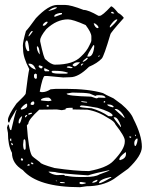

<svg xmlns="http://www.w3.org/2000/svg" viewBox="-20 -531 608 791"><path d="M215.8 -510.7H248Q271.5 -510.7 324.2 -490.2Q343.8 -490.2 385.7 -465.8H390.6Q401.4 -465.8 437.5 -504.9Q445.3 -504.9 466.8 -477.5Q476.6 -473.6 489.3 -459V-456.1Q434.6 -395.5 434.6 -388.7Q408.2 -299.8 399.4 -290Q380.9 -270.5 346.7 -255.9Q303.7 -212.9 269.5 -212.9L240.2 -211.9L176.8 -217.8H164.1Q156.2 -217.8 143.6 -153.3L151.4 -151.4H154.3Q169.9 -151.4 188.5 -163.1L210.9 -165H250Q343.8 -165 404.3 -147.5Q413.1 -141.6 447.3 -126L480.5 -101.6Q519.5 -68.4 529.3 -42Q564.5 26.4 564.5 74.2Q564.5 110.4 507.8 164.1L448.2 207Q401.4 236.3 336.9 236.3L309.6 240.2Q135.7 240.2 74.2 169.9Q29.3 142.6 29.3 98.6Q12.7 67.4 12.7 16.6L8.8 -4.9L12.7 -17.6H15.6Q20.5 4.9 23.4 4.9H26.4Q40 -56.6 47.9 -77.1V-79.1H46.9Q18.6 -33.2 18.6 -26.4H16.6Q12.7 -26.4 12.7 -37.1Q13.7 -56.6 47.9 -104.5Q85.9 -140.6 85.9 -145.5Q95.7 -226.6 100.6 -246.1Q75.2 -294.9 75.2 -326.2L74.2 -342.8Q74.2 -359.4 86.9 -403.3Q97.7 -414.1 127.9 -456.1Q179.7 -510.7 215.8 -510.7ZM179.7 -486.3V-485.4Q213.9 -494.1 213.9 -500V-501H210.9Q197.3 -501 179.7 -486.3ZM440.4 -482.4 437.5 -479.5V-478.5Q439.5 -475.6 444.3 -475.6H450.2V-477.5L443.4 -482.4ZM204.1 -465.8V-461.9H206.1L235.4 -472.7V-477.5H226.6Q204.1 -472.7 204.1 -465.8ZM145.5 -365.2V-360.4Q161.1 -286.1 168 -286.1Q190.4 -264.6 207 -264.6Q281.2 -264.6 313.5 -297.9Q337.9 -320.3 348.6 -344.7Q356.4 -358.4 356.4 -365.2V-380.9Q356.4 -396.5 333 -427.7Q280.3 -451.2 259.8 -451.2Q213.9 -451.2 170.9 -411.1Q145.5 -379.9 145.5 -365.2ZM432.6 -423.8V-418H434.6Q455.1 -435.5 462.9 -448.2V-451.2H461.9Q451.2 -451.2 432.6 -423.8ZM156.2 -425.8 160.2 -424.8Q166 -424.8 175.8 -437.5V-441.4H169.9Q156.2 -433.6 156.2 -425.8ZM371.1 -434.6H366.2V-433.6Q373 -415 382.8 -415Q385.7 -415 385.7 -418Q385.7 -424.8 371.1 -434.6ZM96.7 -381.8H99.6Q102.5 -383.8 115.2 -401.4L112.3 -403.3Q106.4 -403.3 96.7 -381.8ZM84 -352.5Q84 -331.1 93.8 -320.3H97.7Q100.6 -320.3 100.6 -323.2Q96.7 -364.3 90.8 -364.3Q85.9 -364.3 84 -352.5ZM339.8 -298.8V-297.9H345.7Q363.3 -297.9 368.2 -337.9V-342.8L367.2 -344.7H364.3Q339.8 -305.7 339.8 -298.8ZM133.8 -340.8 131.8 -337.9Q131.8 -321.3 142.6 -307.6H143.6V-311.5Q141.6 -336.9 133.8 -340.8ZM390.6 -302.7H387.7L384.8 -297.9V-296.9H387.7Q388.7 -296.9 390.6 -302.7ZM320.3 -276.4H323.2Q335 -281.2 341.8 -290L338.9 -293.9Q322.3 -282.2 320.3 -276.4ZM279.3 -264.6V-261.7L285.2 -257.8H289.1Q293.9 -257.8 308.6 -272.5V-274.4H299.8Q288.1 -274.4 279.3 -264.6ZM101.6 -268.6H97.7V-265.6Q107.4 -250 127 -244.1V-246.1Q118.2 -268.6 101.6 -268.6ZM317.4 -268.6 313.5 -264.6V-260.7H315.4L323.2 -267.6V-268.6ZM141.6 -261.7 138.7 -258.8Q142.6 -249 151.4 -249L156.2 -254.9Q156.2 -258.8 141.6 -261.7ZM258.8 -257.8 254.9 -253.9Q254.9 -252 271.5 -250L279.3 -251Q279.3 -254.9 266.6 -257.8ZM163.1 -250 162.1 -249V-241.2L166 -237.3H182.6V-241.2Q166 -250 163.1 -250ZM196.3 -239.3 192.4 -236.3Q192.4 -227.5 224.6 -227.5H252.9Q258.8 -227.5 259.8 -231.4Q239.3 -239.3 206.1 -239.3ZM125 -227.5 120.1 -223.6V-215.8Q120.1 -208 127.9 -206.1L131.8 -209V-224.6L127.9 -227.5ZM276.4 -149.4 254.9 -145.5V-144.5Q254.9 -135.7 355.5 -132.8L376 -126H377.9Q380.9 -126 385.7 -128.9L414.1 -127.9V-130.9Q409.2 -138.7 391.6 -138.7H381.8Q377 -138.7 373 -135.7L349.6 -145.5Q329.1 -149.4 286.1 -149.4ZM202.1 -145.5H198.2ZM148.4 -118.2Q148.4 -116.2 179.7 -114.3Q192.4 -115.2 192.4 -118.2Q187.5 -126 180.7 -128.9H169.9Q148.4 -126 148.4 -118.2ZM315.4 -114.3H314.5V-113.3Q314.5 -109.4 337.9 -108.4L338.9 -109.4V-111.3ZM409.2 -114.3 406.2 -110.4 409.2 -108.4 413.1 -109.4V-114.3ZM105.5 -101.6 110.4 -98.6H117.2L121.1 -103.5V-109.4L118.2 -113.3Q108.4 -113.3 105.5 -101.6ZM65.4 -83V-82L68.4 -79.1Q91.8 -85 91.8 -94.7V-101.6L89.8 -104.5Q77.1 -99.6 65.4 -83ZM422.9 -100.6H421.9Q421.9 -93.8 444.3 -88.9L448.2 -89.8V-91.8Q441.4 -100.6 426.8 -100.6H423.8ZM175.8 -98.6 170.9 -94.7 173.8 -91.8H180.7V-96.7L177.7 -98.6ZM313.5 -96.7 308.6 -91.8Q308.6 -87.9 357.4 -85Q397.5 -73.2 426.8 -52.7L440.4 -51.8L444.3 -55.7V-56.6Q437.5 -70.3 381.8 -86.9Q330.1 -96.7 313.5 -96.7ZM250 -83V-80.1L234.4 -77.1L213.9 -80.1L141.6 -79.1Q96.7 -38.1 96.7 -21.5L90.8 -14.6V-12.7Q97.7 85 110.4 108.4Q111.3 113.3 145.5 137.7Q145.5 144.5 204.1 161.1Q290 173.8 346.7 173.8Q419.9 160.2 446.3 132.8Q494.1 84 494.1 52.7V47.9Q494.1 31.2 456.1 -17.6Q451.2 -31.2 426.8 -43.9Q383.8 -72.3 339.8 -79.1L279.3 -80.1V-85.9V-86.9H267.6Q253.9 -86.9 250 -83ZM460 -82H453.1V-80.1L491.2 -45.9H493.2V-47.9Q479.5 -75.2 460 -82ZM96.7 -61.5V-58.6H99.6L111.3 -62.5V-66.4H109.4Q96.7 -65.4 96.7 -61.5ZM83 -51.8V-47.9H85.9L91.8 -54.7V-57.6Q85.9 -57.6 83 -51.8ZM56.6 -27.3 57.6 -22.5H59.6Q64.5 -22.5 71.3 -51.8H69.3Q56.6 -42 56.6 -27.3ZM452.1 -47.9H448.2Q448.2 -43 476.6 -8.8V-7.8H478.5V-11.7Q465.8 -47.9 452.1 -47.9ZM540 24.4H536.1V26.4L539.1 30.3L540 28.3ZM517.6 31.2H512.7V33.2L515.6 37.1H517.6L521.5 33.2ZM23.4 40 21.5 41V47.9L25.4 50.8H26.4V40ZM533.2 58.6V60.5Q533.2 69.3 537.1 70.3H539.1Q546.9 56.6 546.9 41L545.9 40H543Q533.2 46.9 533.2 58.6ZM79.1 43 77.1 45.9 75.2 65.4Q76.2 85.9 81.1 85.9H83Q85.9 84 85.9 79.1V66.4Q85.9 43 81.1 43ZM28.3 57.6H26.4V60.5Q27.3 67.4 30.3 67.4L33.2 65.4V62.5ZM471.7 125V127L474.6 128.9Q499 122.1 499 103.5V96.7H496.1Q471.7 115.2 471.7 125ZM69.3 120.1 65.4 125Q68.4 131.8 71.3 131.8L75.2 127Q75.2 123 69.3 120.1ZM109.4 138.7H107.4V141.6L111.3 145.5H117.2V142.6Q116.2 138.7 109.4 138.7ZM95.7 145.5 92.8 149.4V151.4H101.6V145.5ZM342.8 191.4Q222.7 183.6 207 177.7L180.7 175.8V177.7Q193.4 187.5 213.9 190.4L243.2 189.5L250 194.3L251 193.4H252.9Q279.3 198.2 308.6 198.2H330.1Q373 198.2 389.6 187.5Q430.7 172.9 430.7 170.9V169.9Q370.1 182.6 342.8 191.4ZM387.7 223.6H390.6Q398.4 223.6 438.5 200.2V198.2H434.6Q387.7 209 387.7 223.6ZM360.4 219.7V221.7H364.3Q381.8 218.8 381.8 210H377.9Q364.3 214.8 360.4 219.7ZM215.8 215.8 210.9 211.9 210 212.9V213.9L213.9 215.8ZM230.5 218.8H226.6V219.7Q227.5 223.6 237.3 223.6H248Q248 218.8 230.5 218.8ZM309.6 218.8 307.6 221.7V223.6Q308.6 227.5 314.5 227.5H320.3L333 224.6V221.7L315.4 218.8Z"/></svg>

Font: Love Ya Like A Sister
Style: Regular
Weight: 400
Designer: Kimberly Geswein
Foundry: Kimberly Geswein
Version: Version 1.002 2007